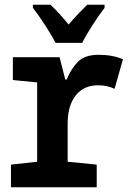

<svg xmlns="http://www.w3.org/2000/svg" viewBox="-20 -786 540 806"><path d="M325 -606Q341 -638 369 -681.5Q397 -725 419 -753V-766H346Q327 -747 309 -728.5Q291 -710 268 -683Q229 -731 192 -766H118V-753Q141 -724 169.5 -680Q198 -636 213 -606ZM386 0V-95L264 -107V-267Q264 -342 297.5 -385Q331 -428 392 -428Q431 -428 461 -413L496 -537Q453 -556 394 -556Q336 -556 307 -526.5Q278 -497 260 -452H254L230 -546H34V-450L136 -440V-107L26 -95V0Z"/></svg>

Font: Noto Sans Mono UI Condensed
Style: Bold
Weight: 700
Width: 3
Designer: Monotype Design team
Foundry: Monotype Imaging Inc.
Version: 1.000